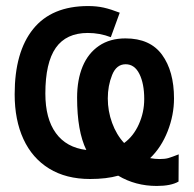

<svg xmlns="http://www.w3.org/2000/svg" viewBox="-20 -580 640 635"><path d="M371 1Q332 12 278 12Q198.5 12 142.5 -22.5Q86.5 -57 57.5 -120Q28.5 -183 28.5 -268Q28.5 -408.5 89.8 -484.2Q151 -560 271.5 -560Q299.5 -560 323 -554.8Q346.5 -549.5 376 -538L346.5 -457Q310 -471 270.5 -471Q199 -471 164.5 -421.8Q130 -372.5 130 -270.5Q130 -187.5 164.8 -139.8Q199.5 -92 265.5 -84Q235 -146 235 -257Q235 -316 253.2 -360Q271.5 -404 307.5 -428.5Q343.5 -453 395 -453Q476.5 -453 516 -398.8Q555.5 -344.5 555.5 -254.5Q555.5 -199.5 534.5 -146Q513.5 -92.5 476.5 -57Q492.5 -54 508 -54Q525.5 -54 536.8 -57.2Q548 -60.5 571 -69.5L570.5 20.5Q545.5 35 498.5 35Q428 35 371 1ZM457 -252.5Q457 -303.5 441 -335.5Q425 -367.5 395.5 -367.5Q365 -367.5 350.8 -332Q336.5 -296.5 336.5 -254.5Q336.5 -212.5 350.8 -173.5Q365 -134.5 390.5 -107Q421.5 -129.5 439.2 -169Q457 -208.5 457 -252.5Z"/></svg>

Font: JuliaMono
Style: Bold
Weight: 700
Monospace: yes
Designer: cormullion
Foundry: corm
Version: Version 0.055; ttfautohint (v1.8.4)